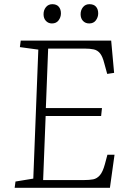

<svg xmlns="http://www.w3.org/2000/svg" viewBox="-20 -897 607 917"><path d="M163 -660 75 -672 79 -703H511L525 -549L492 -544L478 -595Q470 -627 458 -642Q446 -657 428 -661Q410 -665 383 -665H210L199 -381H467L463 -343H198L186 -37H380Q407 -37 425 -40.5Q443 -44 457 -60Q471 -76 481 -113L493 -158H527L505 0H50L54 -30L139 -44ZM188 -829Q188 -849 199.5 -863Q211 -877 230 -877Q250 -877 260.5 -865Q271 -853 271 -833Q271 -815 260 -800Q249 -785 228 -785Q211 -785 199.5 -797Q188 -809 188 -829ZM365 -829Q365 -849 376.5 -863Q388 -877 407 -877Q428 -877 438.5 -865Q449 -853 449 -833Q449 -815 438 -800Q427 -785 406 -785Q388 -785 376.5 -797Q365 -809 365 -829Z"/></svg>

Font: Literata 18pt ExtraLight
Style: Italic
Weight: 250
Italic angle: -2°
Designer: Latin by Veronika Burian and Jose Scaglione. Greek by Irene Vlachou. Cyrillic by Vera Evstafieva
Foundry: TypeTogether
Version: Version 3.103;gftools[0.9.29]